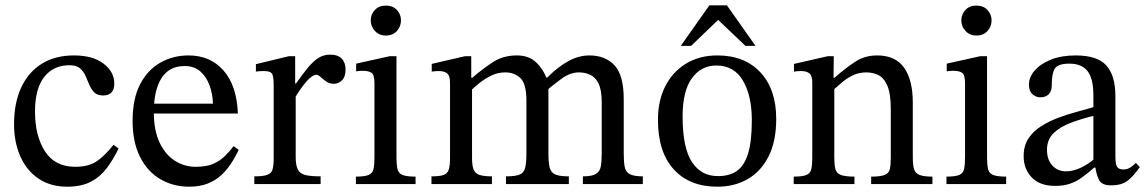

<svg xmlns="http://www.w3.org/2000/svg" viewBox="-20 -694 4322 724"><path d="M408 -148 427 -134Q408 -94 383.5 -61Q359 -28 323 -9Q287 10 233 10Q171 10 126 -20Q81 -50 57 -103.5Q33 -157 33 -226Q33 -305 59.5 -363Q86 -421 136.5 -453Q187 -485 259 -485Q330 -485 370.5 -454Q411 -423 411 -379Q411 -357 400.5 -345.5Q390 -334 369 -334Q347 -334 335.5 -345.5Q324 -357 317 -374Q310 -391 302.5 -408Q295 -425 281.5 -436.5Q268 -448 242 -448Q181 -448 146.5 -403.5Q112 -359 112 -273Q112 -182 149.5 -123.5Q187 -65 264 -65Q313 -65 343.5 -85Q374 -105 408 -148Z M693 10Q633 10 584.5 -18.5Q536 -47 508 -102.5Q480 -158 480 -238Q480 -322 508.5 -376.5Q537 -431 585 -458Q633 -485 691 -485Q773 -485 823 -428Q873 -371 877 -266H552L551 -303H783Q782 -340 770 -372.5Q758 -405 735 -425Q712 -445 676 -445Q618 -445 589 -399.5Q560 -354 560 -271Q560 -202 582 -156Q604 -110 640 -87.5Q676 -65 717 -65Q758 -65 783.5 -76Q809 -87 827 -104.5Q845 -122 861 -143L880 -129Q867 -101 850 -75.5Q833 -50 811.5 -31Q790 -12 761 -1Q732 10 693 10Z M1189 0H939V-29Q972 -29 987.5 -34.5Q1003 -40 1007.5 -54.5Q1012 -69 1012 -97V-372Q1012 -399 1007.5 -412.5Q1003 -426 976 -426Q961 -426 953 -425Q945 -424 945 -424V-452L1069 -482H1093V-379H1096Q1122 -416 1142 -440Q1162 -464 1181.5 -476Q1201 -488 1225 -488Q1254 -488 1268.5 -473Q1283 -458 1283 -432Q1283 -404 1269.5 -391Q1256 -378 1239 -378Q1223 -378 1210.5 -386.5Q1198 -395 1189 -403.5Q1180 -412 1174 -412Q1157 -412 1135 -386Q1113 -360 1095 -330V-102Q1095 -71 1103 -55Q1111 -39 1131.5 -34Q1152 -29 1189 -29Z M1547 0H1322V-28Q1356 -28 1370.5 -34.5Q1385 -41 1388.5 -57Q1392 -73 1392 -101V-380Q1392 -412 1381 -419.5Q1370 -427 1348 -427Q1338 -427 1330.5 -426Q1323 -425 1323 -425V-454L1449 -482H1475V-101Q1475 -72 1479 -56Q1483 -40 1498.5 -34Q1514 -28 1547 -28ZM1435 -560Q1410 -560 1394 -577Q1378 -594 1378 -617Q1378 -640 1393.5 -656.5Q1409 -673 1435 -673Q1461 -673 1476.5 -656.5Q1492 -640 1492 -617Q1492 -594 1476.5 -577Q1461 -560 1435 -560Z M2125 0H1888V-29Q1924 -29 1940 -36Q1956 -43 1960.5 -62Q1965 -81 1965 -116V-314Q1965 -378 1942.5 -399.5Q1920 -421 1885 -421Q1857 -421 1832.5 -409Q1808 -397 1788 -381Q1768 -365 1754 -351L1746 -401H1761Q1802 -436 1840 -460.5Q1878 -485 1929 -485Q1974 -485 2001.5 -459Q2029 -433 2043 -394Q2045 -391 2046 -387.5Q2047 -384 2048 -380V-116Q2048 -82 2052.5 -63Q2057 -44 2073 -36.5Q2089 -29 2125 -29ZM1835 0H1607V-29Q1639 -29 1653.5 -34.5Q1668 -40 1672.5 -55.5Q1677 -71 1677 -101V-381Q1677 -408 1666.5 -417Q1656 -426 1635 -426Q1624 -426 1616 -425Q1608 -424 1608 -424V-453L1733 -482H1757V-390L1760 -368V-97Q1760 -69 1766 -54.5Q1772 -40 1788 -34.5Q1804 -29 1835 -29ZM2404 0H2178V-29Q2212 -29 2227 -38Q2242 -47 2245.5 -66.5Q2249 -86 2249 -116V-308Q2249 -354 2237.5 -378Q2226 -402 2206.5 -411.5Q2187 -421 2163 -421Q2130 -421 2098 -397.5Q2066 -374 2040 -352L2029 -402H2044Q2085 -443 2124 -464Q2163 -485 2203 -485Q2262 -485 2297 -448Q2332 -411 2332 -320V-116Q2332 -85 2335.5 -65.5Q2339 -46 2354.5 -37.5Q2370 -29 2404 -29Z M2685 10Q2580 10 2520.5 -55.5Q2461 -121 2461 -242Q2461 -315 2489 -369.5Q2517 -424 2567.5 -454.5Q2618 -485 2685 -485Q2788 -485 2847.5 -421Q2907 -357 2907 -246Q2907 -162 2878.5 -105Q2850 -48 2800 -19Q2750 10 2685 10ZM2689 -30Q2730 -30 2758 -49Q2786 -68 2800.5 -114Q2815 -160 2815 -241Q2815 -333 2781.5 -390Q2748 -447 2681 -447Q2624 -447 2589 -399Q2554 -351 2554 -255Q2554 -136 2589.5 -82.5Q2625 -29 2689 -30ZM2586 -521H2547L2655 -674H2721L2829 -521H2791L2688 -619Z M3496 0H3265V-28Q3301 -28 3316.5 -34.5Q3332 -41 3335.5 -57Q3339 -73 3339 -101V-282Q3339 -342 3325.5 -372Q3312 -402 3291 -411.5Q3270 -421 3247 -421Q3218 -421 3195 -409.5Q3172 -398 3153.5 -382Q3135 -366 3119 -352L3112 -401H3127Q3168 -437 3204.5 -461Q3241 -485 3288 -485Q3356 -485 3389 -439Q3422 -393 3422 -307V-101Q3422 -73 3426.5 -57Q3431 -41 3447 -34.5Q3463 -28 3496 -28ZM3202 0H2973V-28Q3007 -28 3021.5 -34.5Q3036 -41 3039.5 -57Q3043 -73 3043 -101V-382Q3043 -409 3032 -417.5Q3021 -426 3001 -426Q2988 -426 2981 -425Q2974 -424 2974 -424V-453L3101 -482H3124L3123 -390L3126 -369V-101Q3126 -73 3130 -57Q3134 -41 3150 -34.5Q3166 -28 3202 -28Z M3774 0H3549V-28Q3583 -28 3597.5 -34.5Q3612 -41 3615.5 -57Q3619 -73 3619 -101V-380Q3619 -412 3608 -419.5Q3597 -427 3575 -427Q3565 -427 3557.5 -426Q3550 -425 3550 -425V-454L3676 -482H3702V-101Q3702 -72 3706 -56Q3710 -40 3725.5 -34Q3741 -28 3774 -28ZM3662 -560Q3637 -560 3621 -577Q3605 -594 3605 -617Q3605 -640 3620.5 -656.5Q3636 -673 3662 -673Q3688 -673 3703.5 -656.5Q3719 -640 3719 -617Q3719 -594 3703.5 -577Q3688 -560 3662 -560Z M3959 7Q3901 7 3870.5 -25Q3840 -57 3840 -105Q3840 -145 3858.5 -172.5Q3877 -200 3907.5 -219Q3938 -238 3973.5 -251Q4009 -264 4043 -273Q4077 -282 4103 -290V-334Q4103 -399 4080.5 -426.5Q4058 -454 4013 -454Q3970 -454 3958 -436Q3946 -418 3946 -373Q3946 -350 3934.5 -338.5Q3923 -327 3902 -327Q3887 -327 3873.5 -338.5Q3860 -350 3860 -375Q3860 -403 3881.5 -428Q3903 -453 3942.5 -469Q3982 -485 4036 -485Q4118 -485 4152 -447Q4186 -409 4186 -331V-104Q4186 -73 4193 -64Q4200 -55 4216 -55Q4230 -55 4241.5 -62Q4253 -69 4263 -80L4278 -64Q4253 -28 4230.5 -11.5Q4208 5 4170 5Q4135 5 4124.5 -15Q4114 -35 4109 -72L4103 -84V-257Q4058 -246 4018 -231Q3978 -216 3953 -192Q3928 -168 3928 -129Q3928 -92 3948 -70Q3968 -48 4000 -48Q4026 -48 4054.5 -61Q4083 -74 4110 -98L4118 -62H4106Q4083 -42 4061.5 -26Q4040 -10 4015.5 -1.5Q3991 7 3959 7Z"/></svg>

Font: STIX Two Text
Style: Regular
Weight: 400
Designer: Ross Mills, John Hudson & Paul Hanslow, Tiro Typeworks Ltd; with prior portions MicroPress Inc., and Coen Hoffman.
Foundry: Tiro Typeworks Ltd
Version: Version 2.13 b171